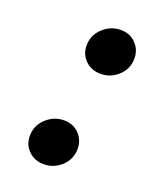

<svg xmlns="http://www.w3.org/2000/svg" viewBox="-102 -555 523 633"><g transform="rotate(20 159.5 -238.5)"><path d="M126 13Q93 13 72 -8Q51 -29 51 -59Q51 -96 78 -121Q105 -146 140 -146Q173 -146 193.5 -124.5Q214 -103 214 -73Q214 -36 187.5 -11.5Q161 13 126 13ZM200 -331Q167 -331 146 -352Q125 -373 125 -403Q125 -440 152 -465Q179 -490 214 -490Q247 -490 267.5 -468.5Q288 -447 288 -417Q288 -380 261.5 -355.5Q235 -331 200 -331Z"/></g></svg>

Font: DM Serif Text
Style: Italic
Weight: 400
Italic angle: -12°
Designer: Colophon Foundry, Frank Grießhammer
Foundry: Colophon Foundry
Version: Version 5.100; ttfautohint (v1.8.2)